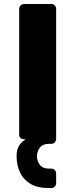

<svg xmlns="http://www.w3.org/2000/svg" viewBox="-20 -720 371 961"><path d="M220 221Q168 221 133 200.5Q98 180 80.5 143.5Q63 107 63 62Q63 31 75 10Q87 -11 108 -21L93 -24Q86 -25 81 -31Q76 -37 76 -45V-675Q76 -686 83.5 -693Q91 -700 102 -700H236Q247 -700 254 -693Q261 -686 261 -675V-25Q261 -15 254 -7.5Q247 0 236 0H224Q194 0 179.5 19Q165 38 165 62Q165 86 179.5 105Q194 124 224 124H236Q247 124 254 131Q261 138 261 149V196Q261 207 254 214Q247 221 236 221Z"/></svg>

Font: DVN-Rubik
Style: Bold
Weight: 700
Designer: Hubert and Fischer
Foundry: Hubert & Fischer
Version: Version 2.102